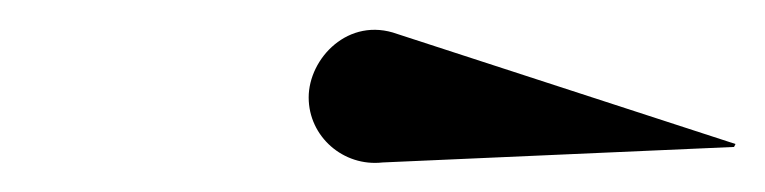

<svg xmlns="http://www.w3.org/2000/svg" viewBox="-20 -821 518 130"><path d="M239 -711 477 -721.5 478 -723.5 249 -798C216 -810 189 -781.5 189 -755C189 -728.5 212.5 -708 239 -711Z"/></svg>

Font: Bodoni* 96pt Medium
Style: Italic
Weight: 500
Italic angle: -13°
Version: Version 2.3